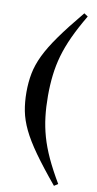

<svg xmlns="http://www.w3.org/2000/svg" viewBox="-95 -779 477 941"><g transform="rotate(10 143.0 -309.0)"><path d="M140 -309Q140 -254 145.8 -205.2Q151.5 -156.5 165.2 -108Q179 -59.5 203.2 -7Q227.5 45.5 264.5 108L245.5 120.5Q179 40.5 137 -18.5Q95 -77.5 72.5 -124.5Q50 -171.5 41.5 -215.2Q33 -259 33 -309Q33 -358.5 41.5 -402.2Q50 -446 72.5 -493Q95 -540 137 -599Q179 -658 245.5 -738L264.5 -725.5Q227.5 -663 203.2 -610.5Q179 -558 165.2 -509.8Q151.5 -461.5 145.8 -412.5Q140 -363.5 140 -309Z"/></g></svg>

Font: Newsreader 60pt
Style: Bold
Weight: 700
Designer: Hugues Gentile
Foundry: Production Type
Version: Version 1.003